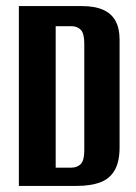

<svg xmlns="http://www.w3.org/2000/svg" viewBox="-20 -611 448 631"><path d="M42 0V-591H249Q291 -591 318.5 -579Q346 -567 359.5 -542.5Q373 -518 373 -481V-127Q373 -78 356 -50Q339 -22 307.5 -11Q276 0 233 0ZM163 -60H214Q234 -60 245.5 -72Q257 -84 257 -117V-468Q257 -501 245.5 -513Q234 -525 214 -525H163Z"/></svg>

Font: Alumni Sans
Style: Bold
Weight: 700
Designer: Robert E. Leuschke
Foundry: Robert E. Leuschke
Version: Version 1.018